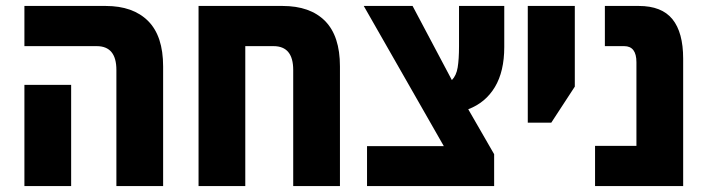

<svg xmlns="http://www.w3.org/2000/svg" viewBox="-20 -625 2372 645"><path d="M371 0V-390Q371 -470 305 -470H62V-605H335Q427 -605 477.5 -554.5Q528 -504 528 -402V0ZM62 0V-340H219V0Z M929 -605Q1022 -605 1072 -554.5Q1122 -504 1122 -402V0H965V-390Q965 -470 899 -470H804V0H647V-605Z M1213 0V-134H1471L1202 -605H1366L1498 -356Q1513 -371 1517.5 -398.5Q1522 -426 1522 -469V-605H1674V-467Q1674 -385 1642.5 -332.5Q1611 -280 1553 -258L1640 -107V0Z M1753 -213V-605H1911V-334L1832 -213Z M1979 0V-135H2118V-416Q2118 -470 2077 -470H2012V-605H2126Q2203 -605 2239 -560.5Q2275 -516 2275 -428V0Z"/></svg>

Font: Noto Sans Hebrew Condensed ExtraBold
Style: Regular
Weight: 800
Width: 3
Designer: Monotype Design Team
Foundry: Monotype Imaging Inc.
Version: Version 2.004; ttfautohint (v1.8.4.7-5d5b)